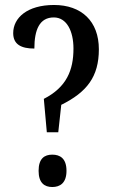

<svg xmlns="http://www.w3.org/2000/svg" viewBox="-20 -744 463 771"><path d="M168 -213H214L226 -323C329 -374 377 -436 377 -546C377 -659 307 -724 197 -724C89 -724 33 -672 33 -611C33 -565 66 -549 118 -549C118 -625 139 -674 196 -674C248 -674 275 -619 275 -549C275 -463 248 -394 156 -347ZM190 7C221 7 247 -9 247 -58C247 -108 221 -123 190 -123C159 -123 135 -108 135 -58C135 -9 159 7 190 7Z"/></svg>

Font: Noto Serif Bengali ExtraCondensed Medium
Style: Regular
Weight: 500
Width: 2
Designer: Juan Bruce, Universal Thirst, Indian Type Foundry and the Monotype Design Team.
Foundry: Monotype Imaging Inc.
Version: Version 2.003